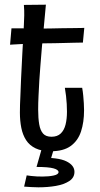

<svg xmlns="http://www.w3.org/2000/svg" viewBox="-20 -636 426 820"><path d="M197 10Q158 10 132 -2.5Q106 -15 91.5 -37.5Q77 -60 71 -90Q65 -120 65 -155Q65 -188 67 -224Q69 -260 70 -300Q73 -366 75.5 -410Q78 -454 79.5 -482Q81 -510 82 -530.5Q83 -551 83.5 -570Q84 -589 82 -615L176 -616Q172 -571 167.5 -524.5Q163 -478 159 -435Q155 -392 152.5 -355Q150 -318 148 -293Q146 -257 144.5 -226Q143 -195 143 -168Q143 -131 147.5 -105Q152 -79 164 -65.5Q176 -52 200 -52Q225 -52 239.5 -66Q254 -80 260 -104Q266 -128 266 -159Q266 -175 265 -192Q264 -209 262 -226.5Q260 -244 257 -261H331Q334 -244 335.5 -227.5Q337 -211 338 -195.5Q339 -180 339 -165Q339 -114 326 -74.5Q313 -35 282 -12.5Q251 10 197 10ZM23 -445 29 -515Q29 -515 40 -515Q51 -515 68.5 -515Q86 -515 104.5 -514.5Q123 -514 137 -514Q151 -514 156 -514Q175 -514 198.5 -514.5Q222 -515 246.5 -515.5Q271 -516 292.5 -516Q314 -516 327 -516.5Q340 -517 340 -517L334 -454Q334 -454 323.5 -454Q313 -454 295.5 -453.5Q278 -453 256.5 -452.5Q235 -452 214 -451.5Q193 -451 174 -451Q151 -451 124.5 -450Q98 -449 75 -448Q52 -447 37.5 -446Q23 -445 23 -445ZM144 164Q129 164 113.5 163Q98 162 83 161L94 113Q102 114 113 115.5Q124 117 137 117.5Q150 118 162 118Q189 118 209.5 113.5Q230 109 230 99Q230 89 208.5 83Q187 77 136 77L151 38Q229 36 263.5 53Q298 70 298 98Q298 123 275.5 137.5Q253 152 218.5 158Q184 164 144 164ZM210 0 187 77H136L158 0Z"/></svg>

Font: Truculenta Medium
Style: Regular
Weight: 500
Version: Version 1.002